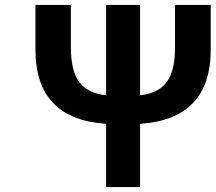

<svg xmlns="http://www.w3.org/2000/svg" viewBox="-20 -760 877 780"><path d="M691 -740H836V-558Q836 -276 549 -257V0H411V-257Q124 -276 124 -558V-740H268V-567Q268 -470 303.5 -425Q339 -380 411 -373V-740H549V-373Q621 -380 656 -425Q691 -470 691 -567Z"/></svg>

Font: NotoSansHansBold
Style: Bold
Weight: 700
Designer: Ryoko NISHIZUKA  (kana & ideographs); Paul D. Hunt (Latin, Greek & Cyrillic); Wenlong ZHANG  (bopomofo); Sandoll Communi
Foundry: Adobe Systems Incorporated
Version: Version 1.00;December 8, 2021;FontCreator 13.0.0.2675 64-bit